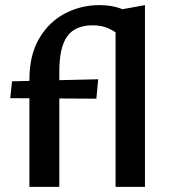

<svg xmlns="http://www.w3.org/2000/svg" viewBox="-20 -731 661 751"><path d="M95 0V-419Q95 -516 133.5 -581Q172 -646 234.5 -678.5Q297 -711 369 -711Q416 -711 451 -698Q486 -685 517 -668L460 -582Q433 -607 405.5 -619.5Q378 -632 343 -632Q274 -632 243 -589Q212 -546 212 -451V0ZM357 -345 20 -347 27 -413 364 -421ZM432 0V-690L547 -711V0Z"/></svg>

Font: Ysabeau Office
Style: Bold
Weight: 700
Designer: Christian Thalmann (Catharsis Fonts)
Version: Version 2.001;gftools[0.9.30]; featfreeze: tnum,lnum,ss02